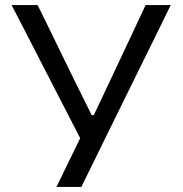

<svg xmlns="http://www.w3.org/2000/svg" viewBox="-20 -733 716 753"><path d="M201.5 0Q245.5 -89.5 294.5 -191L131.5 -507.5Q105 -559 81 -606Q56.5 -652.5 25.5 -713H127.5Q157.5 -651.5 179.5 -607.5Q201 -563 220.5 -523Q240 -483 263.5 -435L339.5 -281.5H348L419 -432Q442.5 -482 462 -523Q481 -564 502 -608.5Q523 -653 551 -713H649.5Q618 -648.5 583.5 -578.2Q549 -508 520.5 -450.5L409.5 -225Q384.5 -173.5 355 -113.8Q325.5 -54 299 0Z"/></svg>

Font: Heraclito
Style: Regular
Weight: 400
Designer: Kostas Bartsokas (font) & Cristiano Sobral (main changes)
Foundry: Kostas Bartsokas (font) & Cristiano Sobral (main changes)
Version: Version 1.00;July 8, 2020;FontCreator 13.0.0.2655 64-bit